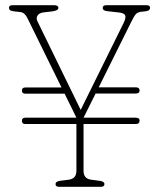

<svg xmlns="http://www.w3.org/2000/svg" viewBox="-20 -720 622 740"><path d="M64.5 -254.5Q64.5 -266.5 78.5 -266.5H274.5L229 -359H77Q64.5 -359 64.5 -371Q64.5 -383 78.5 -383H217L86 -649.5Q75.5 -671.5 59 -673.5L36 -676Q22 -677.5 18.2 -681.2Q14.5 -685 14.5 -689.5Q14.5 -700 28.5 -700H188Q205 -700 205 -689.5Q205 -679 180 -676L146 -672Q131.5 -670 124.8 -660.2Q118 -650.5 124.5 -637.5L291 -296.5L456.5 -631.5Q466.5 -652 462.2 -661Q458 -670 437.5 -672L393 -677Q376 -678.5 376 -689.5Q376 -700 390 -700H544.5Q558.5 -700 558.5 -689.5Q558.5 -686 555 -681.8Q551.5 -677.5 537 -676L526.5 -675Q511 -673.5 504 -666Q497 -658.5 484.5 -633L360.5 -383.5H503Q518 -383.5 518 -371Q518 -359.5 503 -359.5H348.5L302 -266.5H503Q518 -266.5 518 -255Q518 -242 503 -242H302V-61.5Q302 -31.5 330.5 -27.5L365 -23Q382.5 -20.5 382.5 -10.5Q382.5 0 368.5 0H208Q194 0 194 -10.5Q194 -20.5 211 -23L245.5 -27.5Q274.5 -31.5 274.5 -61.5V-242H77Q64.5 -242 64.5 -254.5Z"/></svg>

Font: Fraunces 144pt SuperSoft Thin
Style: Regular
Weight: 100
Version: Version 1.000;[0bf87f6ff]